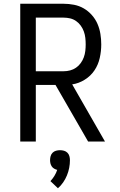

<svg xmlns="http://www.w3.org/2000/svg" viewBox="-20 -755 640 1024"><path d="M88 0V-735H319Q347 -735 375 -729.5Q403 -724 427 -710Q451 -696 470 -674.5Q489 -653 500 -627.5Q511 -602 515.5 -574Q520 -546 520 -518Q520 -482 512 -446Q504 -410 484 -380Q464 -350 432 -330Q400 -310 365 -305L540 0H450L276 -302H171V0ZM319 -375Q337 -375 354 -379.5Q371 -384 385.5 -394Q400 -404 410.5 -418.5Q421 -433 427 -449.5Q433 -466 435 -483.5Q437 -501 437 -518Q437 -536 435 -553.5Q433 -571 427 -587.5Q421 -604 410.5 -618.5Q400 -633 385.5 -643Q371 -653 354 -657Q337 -661 319 -661H171V-375ZM289 249 249 211Q261 198 270.5 182.5Q280 167 285 151Q277 149 269 144.5Q261 140 256 132.5Q251 125 249 116.5Q247 108 247 99Q247 88 250 77.5Q253 67 260.5 59.5Q268 52 278.5 49Q289 46 300 46Q311 46 321.5 49Q332 52 339.5 59.5Q347 67 350 77.5Q353 88 353 99Q353 120 349 140.5Q345 161 337 180.5Q329 200 317 217.5Q305 235 289 249Z"/></svg>

Font: Iosevka Meiseki Sans
Style: Regular
Weight: 400
Monospace: yes
Designer: Belleve Invis
Foundry: Belleve Invis
Version: Version 11.2.6; ttfautohint (v1.8.4)